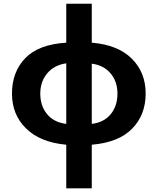

<svg xmlns="http://www.w3.org/2000/svg" viewBox="-20 -780 854 1040"><path d="M477.1 -759.8V-548.8Q618.7 -537.1 693.8 -462.4Q769 -387.7 769 -272.9Q769 -158.2 696 -83.3Q623 -8.3 477.1 3.9V240.2H338.9V3.9Q197.8 -8.8 121.3 -84Q44.9 -159.2 44.9 -272.9Q44.9 -390.1 116.7 -464.8Q188.5 -539.6 338.9 -548.8V-759.8ZM338.9 -437Q273.9 -427.7 236.1 -383.1Q198.2 -338.4 198.2 -272.9Q198.2 -206.5 234.9 -161.9Q271.5 -117.2 338.9 -108.9ZM477.1 -435.1V-108.9Q543.9 -117.2 580.1 -161.9Q616.2 -206.5 616.2 -272.9Q616.2 -338.4 578.9 -382.6Q541.5 -426.8 477.1 -435.1Z"/></svg>

Font: Open Sans
Style: Bold
Weight: 700
Designer: Monotype Design Team
Foundry: Monotype Imaging Inc.
Version: Version 3.000; ttfautohint (v1.8.4)